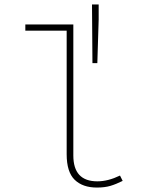

<svg xmlns="http://www.w3.org/2000/svg" viewBox="-20 -832 640 864"><path d="M416 12Q352 12 316 -23Q280 -58 280 -138V-694H94V-722H310V-132Q310 -74 337 -45Q364 -16 418 -16Q442 -16 467.5 -22.5Q493 -29 520 -42L532 -18Q502 -3 476.5 4.5Q451 12 416 12ZM396 -548 394 -812H424V-744L418 -548Z"/></svg>

Font: Source Code Pro ExtraLight ExtraLight
Style: Regular
Weight: 250
Monospace: yes
Version: Version 1.018;hotconv 1.0.116;makeotfexe 2.5.65601